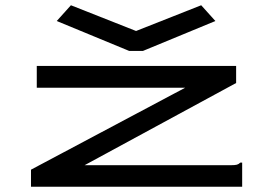

<svg xmlns="http://www.w3.org/2000/svg" viewBox="-20 -711 1040 731"><path d="M98 -65 685 -377H120V-460H879V-395L302 -82H858Q875 -82 882 -84Q889 -86 895 -92H902V0H98ZM250 -691 498 -593 746 -691 800 -631 524 -517H472L196 -631Z"/></svg>

Font: Inconsolata UltraExpanded Medium
Style: Regular
Weight: 500
Width: 9
Monospace: yes
Designer: Raph Levien, Cyreal, Brenton Simpson
Foundry: Raph Levien, Cyreal, Google
Version: Version 3.001; ttfautohint (v1.8.2.53-6de2)